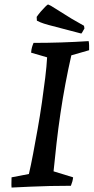

<svg xmlns="http://www.w3.org/2000/svg" viewBox="-20 -836 424 864"><path d="M32 8Q31 -3 31.5 -14.5Q32 -26 32 -38L110 -53Q119 -91 129 -144Q139 -197 149.5 -256Q160 -315 168.5 -374Q177 -433 183.5 -486Q190 -539 192 -578L120 -599Q121 -613 124 -623.5Q127 -634 131 -643Q193 -643 255 -645Q317 -647 379 -651Q381 -641 381 -631Q381 -621 381 -610L301 -587Q287 -526 274.5 -459.5Q262 -393 252 -325.5Q242 -258 234.5 -192Q227 -126 221 -65L309 -38Q308 -28 305.5 -19Q303 -10 299 0Q251 0 205.5 1Q160 2 117 4Q74 6 32 8ZM346 -685Q297 -698 260 -707.5Q223 -717 199 -723.5Q175 -730 162 -735.5Q149 -741 146 -743L145 -760Q154 -773 164 -784.5Q174 -796 183 -805Q192 -814 196 -816L209 -810L302 -752L358 -720L360 -708Q357 -704 354 -697.5Q351 -691 346 -685Z"/></svg>

Font: Labrada Medium
Style: Italic
Weight: 500
Italic angle: -7°
Designer: Mercedes Jáuregui
Foundry: Omnibus-Type Team
Version: Version 1.000